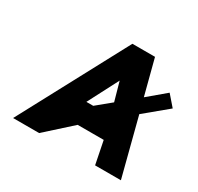

<svg xmlns="http://www.w3.org/2000/svg" viewBox="-109 -599 750 728"><g transform="rotate(30 266.0 -235.0)"><path d="M433 -252 532 -334 492 -380 416 -316 376 -470H277L26 0H140L251 -100H365L385 0H498ZM328 -243 266 -192H236L305 -325Z"/></g></svg>

Font: Hussar Tani
Style: Kurs
Weight: 700
Foundry: Cannot Into Space Fonts
Version: Version 0.92